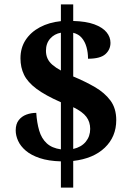

<svg xmlns="http://www.w3.org/2000/svg" viewBox="-20 -780 605 879"><path d="M258.8 -41.2Q201.4 -42.9 162 -56.2Q122.6 -69.4 98.2 -90.1Q73.9 -110.8 62.9 -135.2Q51.9 -159.5 51.9 -183Q51.9 -212.2 65.7 -229.9Q79.4 -247.5 100.9 -255.4Q122.4 -263.3 146 -263.3Q148.9 -218.2 159.4 -182.3Q169.9 -146.4 193.7 -124.2Q217.5 -102 258.8 -96.2V-311.9Q187.5 -343.3 147.1 -373.4Q106.7 -403.6 90.2 -437.4Q73.7 -471.3 73.7 -513Q73.7 -560.9 97.3 -597Q120.9 -633.1 162.7 -655.3Q204.5 -677.6 258.8 -683.2V-760H315.2V-684Q374 -682.4 411.7 -668.6Q449.3 -654.7 467.6 -632.6Q485.8 -610.5 485.8 -584.2Q485.8 -552.8 462.3 -531.9Q438.8 -511.1 383 -511.1Q383 -539.5 376 -564.4Q369 -589.4 354.3 -606.7Q339.6 -624 315.2 -629.9V-429.9Q369.4 -407.4 414.1 -381.6Q458.8 -355.7 485.5 -319.9Q512.2 -284.1 512.2 -230.3Q512.2 -154.1 459.9 -104Q407.7 -53.9 315.2 -43.2V79H258.8ZM315.2 -98Q352.6 -106.6 372.8 -131.3Q392.9 -156.1 392.9 -189.8Q392.9 -221.7 375.4 -245.1Q357.9 -268.6 315.2 -289.3ZM258.8 -630.2Q229.2 -625.1 209.8 -603.3Q190.4 -581.4 190.4 -547.7Q190.4 -527.8 197.7 -512Q204.9 -496.2 220.3 -483Q235.7 -469.7 258.8 -457.2Z"/></svg>

Font: Noto Serif Khmer
Style: Regular
Weight: 400
Designer: Danh Hong and the Monotype Design Team
Foundry: Monotype Imaging Inc.
Version: Version 2.003